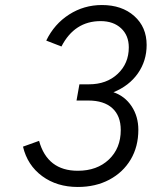

<svg xmlns="http://www.w3.org/2000/svg" viewBox="-20 -732 606 764"><path d="M289.5 12Q206.5 12 147.8 -31.2Q89 -74.5 71.5 -148.5L135.5 -171.5Q168.5 -52.5 289.5 -52.5Q366 -52.5 413.2 -97.2Q460.5 -142 460.5 -214.5Q460.5 -271 427 -301.5Q393.5 -332 331 -332H284.5L296 -396.5H334Q404 -396.5 448.2 -438Q492.5 -479.5 492.5 -543.5Q492.5 -591 461.8 -619.5Q431 -648 380.5 -648Q276.5 -648 224.5 -547L164 -570.5Q196 -636.5 255 -674.2Q314 -712 385.5 -712Q465 -712 514.2 -668.2Q563.5 -624.5 563.5 -553Q563.5 -490 528.8 -440.2Q494 -390.5 431.5 -365Q477 -349.5 503.8 -309Q530.5 -268.5 530.5 -215.5Q530.5 -148.5 500 -97.2Q469.5 -46 415 -17Q360.5 12 289.5 12Z"/></svg>

Font: Overpass Light
Style: Italic
Weight: 300
Italic angle: -10°
Designer: Delve Withrington, Dave Bailey, Thomas Jockin
Foundry: Delve Fonts LLC
Version: Version 4.000; ttfautohint (v1.8.3)